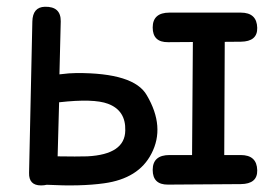

<svg xmlns="http://www.w3.org/2000/svg" viewBox="-20 -548 831 574"><path d="M486.8 -510.3Q436.5 -510.3 436.5 -465.8Q436.5 -421.4 482.4 -421.9L556.6 -422.4Q555.2 -253.4 554.2 -84.5H486.8Q436.5 -84.5 436.5 -40Q436.5 4.4 482.4 3.9L699.7 2.4Q750 2 749 -39.1Q748 -84.5 699.7 -84.5H650.4Q651.4 -253.4 651.9 -422.9L699.7 -423.3Q750 -423.8 749 -464.8Q748 -510.3 699.7 -510.3ZM102.5 6.3Q112.3 6.3 119.6 4.4Q221.7 9.8 291 0Q394.5 -14.2 432.6 -88.4Q474.6 -168.5 418.9 -263.2Q380.9 -330.6 208 -329.6Q188.5 -329.6 157.7 -325.7L161.6 -484.4Q162.1 -528.8 114.3 -527.8Q77.6 -526.9 76.7 -483.4L66.9 -31.2Q65.9 6.3 102.5 6.3ZM152.3 -80.6 156.7 -242.2Q259.8 -253.9 302.7 -237.8Q356.4 -217.8 354.5 -157.7Q353.5 -86.4 241.2 -80.6Q210 -79.6 152.3 -80.6Z"/></svg>

Font: Comic Relief
Style: Regular
Weight: 400
Designer: Jeff Davis
Foundry: Loudifier
Version: Version 1.200; ttfautohint (v1.8.4.7-5d5b)